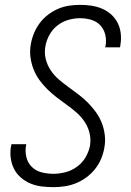

<svg xmlns="http://www.w3.org/2000/svg" viewBox="-20 -763 540 791"><path d="M200 8Q175 8 151 5Q127 2 105.5 -7Q84 -16 66.5 -31Q49 -46 38.5 -66Q28 -86 24.5 -110Q21 -134 25 -159Q26 -161 26.5 -163.5Q27 -166 27 -169H88Q88 -167 87.5 -165Q87 -163 87 -162Q83 -138 89 -114.5Q95 -91 111.5 -75Q128 -59 151.5 -53Q175 -47 200 -47Q224 -47 249.5 -53.5Q275 -60 297 -76Q319 -92 332.5 -115Q346 -138 351 -164Q355 -191 348.5 -216.5Q342 -242 327.5 -263Q313 -284 294 -300.5Q275 -317 254.5 -331.5Q234 -346 214 -361.5Q194 -377 176 -394.5Q158 -412 143 -432.5Q128 -453 118.5 -477Q109 -501 105.5 -527.5Q102 -554 107 -581Q111 -604 120 -626Q129 -648 143.5 -667.5Q158 -687 177.5 -702Q197 -717 219 -726.5Q241 -736 264 -739.5Q287 -743 310 -743Q334 -743 357 -739.5Q380 -736 401 -727Q422 -718 438.5 -703Q455 -688 465 -668Q475 -648 477.5 -624.5Q480 -601 476 -578Q476 -575 475.5 -572.5Q475 -570 474 -568H413Q414 -569 414 -571Q414 -573 415 -574Q419 -598 413.5 -620.5Q408 -643 393 -659Q378 -675 355.5 -681.5Q333 -688 310 -688Q286 -688 261.5 -681Q237 -674 216.5 -658Q196 -642 183.5 -619Q171 -596 167 -572Q162 -545 168.5 -519.5Q175 -494 189.5 -472.5Q204 -451 223 -435Q242 -419 262.5 -404Q283 -389 303 -374Q323 -359 341 -341Q359 -323 374 -302.5Q389 -282 398.5 -258.5Q408 -235 411.5 -208.5Q415 -182 410 -155Q406 -131 396.5 -108.5Q387 -86 371.5 -66.5Q356 -47 335.5 -32Q315 -17 292.5 -8Q270 1 246.5 4.5Q223 8 200 8Z"/></svg>

Font: iosevka_custom_sans_ss08 Light
Style: Italic
Weight: 300
Italic angle: -10°
Designer: Belleve Invis
Foundry: Belleve Invis
Version: Version 10.3.0; ttfautohint (v1.8.3)